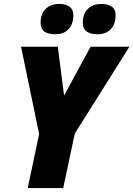

<svg xmlns="http://www.w3.org/2000/svg" viewBox="-20 -950 674 970"><path d="M120.1 0 177.7 -272.5 86.4 -713.9H272L303.7 -467.3L437.5 -713.9H633.8L357.9 -275.4L299.3 0ZM471.7 -776.9Q438.5 -776.9 418.5 -790.3Q398.4 -803.7 398.4 -835.9Q398.4 -878.9 423.3 -904.5Q448.2 -930.2 493.7 -930.2Q522.5 -930.2 543.2 -917.2Q564 -904.3 564 -872.1Q564 -829.1 540 -803Q516.1 -776.9 471.7 -776.9ZM257.8 -776.9Q224.6 -776.9 204.8 -790.3Q185.1 -803.7 185.1 -835.9Q185.1 -878.9 210 -904.5Q234.9 -930.2 280.3 -930.2Q299.3 -930.2 315.2 -924.8Q331.1 -919.4 340.8 -906.5Q350.6 -893.6 350.6 -872.1Q350.6 -829.1 326.4 -803Q302.2 -776.9 257.8 -776.9Z"/></svg>

Font: Open Sans SemiCondensed ExtraBold
Style: Italic
Weight: 800
Width: 4
Italic angle: -12°
Designer: Monotype Design Team
Foundry: Monotype Imaging Inc.
Version: Version 3.003